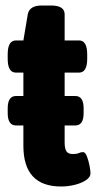

<svg xmlns="http://www.w3.org/2000/svg" viewBox="-20 -670 355 698"><path d="M202 8Q65 8 65 -140V-214H38Q8 -214 8 -259V-276Q8 -321 38 -321H65V-406H38Q8 -406 8 -456V-473Q8 -523 38 -523H65L81 -618Q87 -650 132 -650H165Q215 -650 215 -618V-523H267Q297 -523 297 -473V-456Q297 -406 267 -406H215V-321H254Q284 -321 284 -276V-259Q284 -214 254 -214H215V-152Q215 -130 221.5 -120Q228 -110 245 -110Q259 -110 266.5 -113.5Q274 -117 282 -117Q290 -117 296 -101.5Q302 -86 305.5 -67.5Q309 -49 309 -40Q309 -26 292.5 -15Q276 -4 251.5 2Q227 8 202 8Z"/></svg>

Font: Asap Semi Condensed
Style: Bold
Weight: 700
Width: 4
Designer: Pablo Cosgaya
Foundry: Omnibus-Type
Version: Version 3.001; ttfautohint (v1.8.4.7-5d5b)